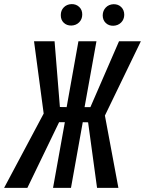

<svg xmlns="http://www.w3.org/2000/svg" viewBox="-59 -911 703 931"><path d="M368.2 -317.9 342.3 -318.4 285.2 0H198.2L255.4 -318.4H227.5L73.7 0H-39.1L152.8 -360.4L106 -710.9H205.6L231.4 -392.1L264.2 -391.6L321.3 -710.9H408.7L351.1 -391.6H379.4L518.1 -710.9H624L449.7 -350.6L515.1 0H411.6ZM235.8 -837.9Q235.8 -860.4 250.2 -875.2Q264.6 -890.1 287.6 -891.1Q310.1 -891.6 325.2 -877.2Q340.3 -862.8 339.8 -839.8Q339.4 -817.4 324.7 -802.7Q310.1 -788.1 287.6 -787.1Q264.6 -786.6 250 -800.8Q235.4 -814.9 235.8 -837.9ZM439 -836.9Q439.5 -859.4 453.9 -874.5Q468.3 -889.6 491.2 -890.6Q514.2 -891.1 528.8 -876.7Q543.5 -862.3 543.5 -838.9Q543 -816.4 528.3 -801.8Q513.7 -787.1 490.7 -786.1Q468.3 -785.6 453.6 -799.8Q439 -814 439 -836.9Z"/></svg>

Font: Roboto Mono
Style: Italic
Weight: 400
Designer: Google
Version: Version 2.000985; 2015; ttfautohint (v1.3)